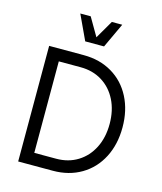

<svg xmlns="http://www.w3.org/2000/svg" viewBox="-133 -1026 945 1123"><g transform="rotate(15 339.0 -465.0)"><path d="M85 -700H295Q392 -700 466.5 -656Q541 -612 582 -532.5Q623 -453 623 -350Q623 -247 582 -167.5Q541 -88 466.5 -44Q392 0 295 0H85ZM545 -350Q545 -432 513.5 -494.5Q482 -557 425.5 -592Q369 -627 295 -627H163V-73H295Q369 -73 425.5 -108Q482 -143 513.5 -205.5Q545 -268 545 -350ZM212 -930H275L339 -820L403 -930H466L396 -780H282Z"/></g></svg>

Font: Uncut Sans Variable
Style: Regular
Weight: 400
Designer: Kasper Nordkvist
Foundry: UNCUT.wtf
Version: Version 1.304;Glyphs 3.2 (3246)